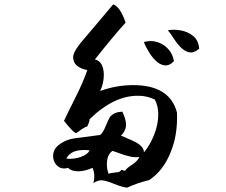

<svg xmlns="http://www.w3.org/2000/svg" viewBox="-20 -811 1040 882"><path d="M564 51Q554 50 539.5 46Q525 42 505 34Q486 26 471.5 22Q457 18 447 17Q429 17 409 30Q419 -9 405 -40Q369 -24 339 -24Q309 -24 292 -40Q283 -37 275 -37Q253 -37 238.5 -54Q224 -71 224 -95Q224 -119 240 -136Q253 -150 276 -161.5Q299 -173 333 -177L440 -191Q454 -202 465 -231Q479 -265 487 -276Q506 -297 542 -298Q559 -262 559 -239Q559 -211 536 -188Q569 -174 586.5 -166Q604 -158 605 -157Q642 -136 641 -111Q668 -142 687.5 -190.5Q707 -239 707 -285Q707 -325 691 -354Q654 -371 618 -371Q505 -374 391 -263Q392 -257 389 -250Q386 -243 384 -237Q381 -232 381 -230Q375 -229 368 -225Q361 -221 353 -216Q336 -202 328 -199Q310 -210 274 -256Q279 -267 293 -295.5Q307 -324 330 -370Q364 -438 381 -489Q314 -502 316 -552Q317 -560 322.5 -572Q328 -584 340 -600Q350 -614 360.5 -626Q371 -638 381 -650Q401 -674 431 -709Q461 -744 500 -791Q533 -779 557 -707Q532 -680 497 -638Q462 -596 416 -538Q455 -529 457 -469Q457 -427 440 -393Q514 -420 592 -420Q760 -420 793 -294Q795 -244 788 -198.5Q781 -153 764 -112Q731 -28 666 16Q638 23 612.5 31.5Q587 40 564 51ZM479 -12Q483 -16 512 -19Q534 -20 536 -30Q539 -31 542 -30Q545 -29 547 -28Q552 -26 554 -26Q562 -39 589 -56Q613 -72 620 -90Q615 -89 610.5 -89Q606 -89 601 -89Q590 -89 577.5 -92Q565 -95 551 -99L497 -118Q471 -101 471 -56Q471 -33 479 -12ZM705 -524Q683 -541 665.5 -569.5Q648 -598 641 -618Q674 -627 703.5 -617.5Q733 -608 753.5 -585Q774 -562 779 -530Q760 -510 741 -510.5Q722 -511 705 -524ZM895 -587Q871 -567 851 -570.5Q831 -574 814 -590Q795 -608 779.5 -632.5Q764 -657 751 -672Q777 -677 809.5 -671.5Q842 -666 867 -646Q892 -626 895 -587ZM285 -82Q320 -79 351 -90Q382 -101 392 -120Q386 -121 380 -121.5Q374 -122 367 -122Q303 -122 285 -82Z"/></svg>

Font: Yuji Hentaigana Akari
Style: Regular
Weight: 400
Designer: Kataoka Yuji
Foundry: Kinuta Font Factory
Version: Version 3.002